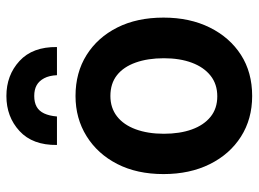

<svg xmlns="http://www.w3.org/2000/svg" viewBox="-124 -670 808 600"><g transform="rotate(-90 280.0 -370.0)"><path d="M280 14Q208 14 153 -21Q98 -56 67 -118.5Q36 -181 36 -263Q36 -346 67.5 -407.5Q99 -469 154.5 -503.5Q210 -538 280 -538Q353 -538 408 -503.5Q463 -469 494 -407.5Q525 -346 525 -263Q525 -181 494 -118.5Q463 -56 408.5 -21Q354 14 280 14ZM279 -95Q317 -95 343.5 -116Q370 -137 384 -174.5Q398 -212 398 -262Q398 -312 384.5 -350Q371 -388 345 -408.5Q319 -429 280 -429Q243 -429 216.5 -408.5Q190 -388 176 -350Q162 -312 162 -262Q162 -212 175.5 -174.5Q189 -137 215 -116Q241 -95 279 -95ZM127 -596Q126 -672 170.5 -713Q215 -754 280 -754Q345 -754 389.5 -713Q434 -672 433 -596H345Q344 -620 335.5 -636Q327 -652 313.5 -659.5Q300 -667 280 -667Q260 -667 246.5 -659.5Q233 -652 225.5 -636Q218 -620 216 -596Z"/></g></svg>

Font: Ubuntu Sans Mono SemiBold
Style: Regular
Weight: 600
Monospace: yes
Designer: Dalton Maag Ltd
Foundry: Dalton Maag Ltd
Version: Version 1.006